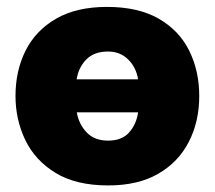

<svg xmlns="http://www.w3.org/2000/svg" viewBox="-20 -536 638 570"><path d="M301.5 14.5Q205.5 14.5 144.8 -22.8Q84 -60 55 -120.5Q26 -181 26 -251Q26 -326 56 -385.8Q86 -445.5 146.5 -480.5Q207 -515.5 297.5 -515.5Q391 -515.5 451.8 -480.2Q512.5 -445 542 -385Q571.5 -325 571.5 -251Q571.5 -175 540.5 -114.8Q509.5 -54.5 449.5 -20Q389.5 14.5 301.5 14.5ZM300.5 -383Q259 -383 236 -359.2Q213 -335.5 207.5 -300.5H390Q384 -336.5 360.2 -359.8Q336.5 -383 300.5 -383ZM301 -118.5Q342 -118.5 363.5 -143Q385 -167.5 390 -202.5H208Q214 -167.5 237.2 -143Q260.5 -118.5 301 -118.5Z"/></svg>

Font: Commissioner ExtraBold
Style: Regular
Weight: 800
Designer: Kostas Bartsokas
Foundry: Kostas Bartsokas
Version: Version 1.000; ttfautohint (v1.8.3)